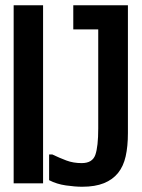

<svg xmlns="http://www.w3.org/2000/svg" viewBox="-20 -714 540 731"><path d="M144 -694V-16H32V-694ZM467 -694V-207Q467 -157 458.5 -119Q450 -81 429.5 -55.5Q409 -30 375.5 -16.5Q342 -3 293 -3Q266 -3 231 -8Q196 -13 167 -28V-126H179Q206 -113 232.5 -103Q259 -93 291 -93Q332 -93 343 -124.5Q354 -156 354 -225V-602H259V-694Z"/></svg>

Font: D2Coding
Style: Bold
Weight: 700
Monospace: yes
Designer: Yong-Rak Park; Jeong-Hwan Yoon; Sang-Min Lee;
Foundry: NHN Corporation
Version: Version 1.3.2; Build 20180524